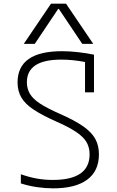

<svg xmlns="http://www.w3.org/2000/svg" viewBox="-20 -1020 640 1050"><path d="M271 10Q228 10 183 3.5Q138 -3 94 -17V-67Q140 -51 181.5 -43.5Q223 -36 269 -36Q470 -36 470 -176Q470 -214 453 -243Q436 -272 395.5 -299Q355 -326 284 -357Q210 -390 164 -420.5Q118 -451 97 -486.5Q76 -522 76 -569Q76 -740 319 -740Q359 -740 404.5 -735Q450 -730 494 -721V-515H445V-681Q377 -694 315 -694Q127 -694 127 -570Q127 -535 143.5 -507Q160 -479 199 -453.5Q238 -428 306 -398Q386 -363 433 -330.5Q480 -298 500.5 -261.5Q521 -225 521 -176Q521 -85 457 -37.5Q393 10 271 10ZM110 -780 259 -1000H341L490 -780H430L302 -971H298L170 -780Z"/></svg>

Font: M PLUS Code Latin 60 Light
Style: Regular
Weight: 300
Width: 7
Monospace: yes
Designer: Coji Morishita
Foundry: UNDERFOREST DESIGN
Version: Version 1.005; ttfautohint (v1.8.3)